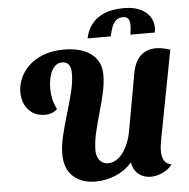

<svg xmlns="http://www.w3.org/2000/svg" viewBox="-61 -973 1033 1052"><g transform="rotate(-5 456.0 -446.5)"><path d="M423.3 20.7Q347.3 20.7 300.3 -21Q253.3 -62.7 253.3 -144.3Q253.3 -191.7 267 -248.3Q280.7 -305 298.8 -364.7Q317 -424.3 330.7 -480.2Q344.3 -536 344.3 -581Q344.3 -617 331 -631.3Q317.7 -645.7 294.7 -645.7Q260.3 -645.7 239.5 -607.3Q218.7 -569 218.7 -507Q218.7 -478.3 224.5 -452Q230.3 -425.7 245.7 -393.7Q232 -379.7 213.8 -373.7Q195.7 -367.7 180 -367.7Q140 -367.7 111.3 -385.8Q82.7 -404 68.2 -434.8Q53.7 -465.7 53.7 -502.3Q53.7 -540 69.3 -577.3Q85 -614.7 117 -646Q149 -677.3 198.3 -696.2Q247.7 -715 314.7 -715Q373.7 -715 418.7 -697.7Q463.7 -680.3 489.5 -645.3Q515.3 -610.3 515.3 -557.7Q515.3 -512.7 503.5 -459.7Q491.7 -406.7 475.7 -351.8Q459.7 -297 447.8 -245.2Q436 -193.3 436 -150.3Q436 -113.3 454.3 -93.3Q472.7 -73.3 497.7 -73.3Q531 -73.3 557.5 -95.8Q584 -118.3 602.2 -155.8Q620.3 -193.3 628.7 -238.7L684.7 -550.7Q696.7 -617.3 730.5 -647.8Q764.3 -678.3 813.7 -678.3Q831.7 -678.3 851.5 -674.5Q871.3 -670.7 892.7 -663.7L800 -178.3Q796.7 -159.7 794.7 -144.5Q792.7 -129.3 792.7 -115.7Q792.7 -84 804.2 -62.8Q815.7 -41.7 844.7 -37.3Q824.7 -10.3 791.7 5.2Q758.7 20.7 725.7 20.7Q687.3 20.7 659.2 -1.7Q631 -24 623.7 -67.3Q586.7 -24 532.3 -1.7Q478 20.7 423.3 20.7ZM446.7 -764.7Q454.7 -806.7 479.5 -840.2Q504.3 -873.7 548.7 -893.2Q593 -912.7 658 -912.7Q711.3 -912.7 747 -896.2Q782.7 -879.7 800.8 -852.3Q819 -825 819 -792Q819 -779.7 816 -764.7H682Q684 -778.3 685.7 -792.3Q687.3 -806.3 687.3 -817.7Q687.3 -837.3 679.2 -850.5Q671 -863.7 648 -863.7Q623.3 -863.7 608.5 -848Q593.7 -832.3 586.2 -809.5Q578.7 -786.7 574 -764.7Z"/></g></svg>

Font: Sansita Swashed Light
Style: Regular
Weight: 300
Designer: Pablo Cosgaya
Foundry: Omnibus-Type
Version: Version 1.003